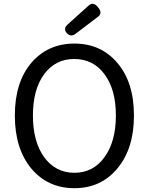

<svg xmlns="http://www.w3.org/2000/svg" viewBox="-20 -976 782 1009"><path d="M144 -91Q58 -195 58 -369Q58 -543 144 -645Q231 -747 371 -747Q511 -747 597 -645Q684 -543 684 -369Q684 -195 597 -91Q511 13 371 13Q231 13 144 -91ZM529 -150Q589 -232 589 -369Q589 -506 529 -586Q470 -666 370 -666Q271 -666 212 -586Q153 -506 153 -369Q153 -232 212 -150Q272 -68 371 -68Q470 -68 529 -150ZM378 -799Q352 -779 331 -802Q311 -825 335 -847L446 -947Q470 -969 495 -938Q521 -907 495 -888Z"/></svg>

Font: Swei Gothic CJK TC Regular
Style: Regular
Weight: 400
Version: Version 2.129